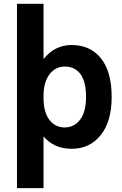

<svg xmlns="http://www.w3.org/2000/svg" viewBox="-20 -771 642 1010"><path d="M567.4 -260.7Q567.4 -131.8 509.8 -60.1Q452.1 11.7 356.4 11.7Q263.7 11.7 209 -53.7V218.8H69.3V-751H209V-460Q267.6 -534.2 356.4 -534.2Q455.1 -534.2 511.2 -463.9Q567.4 -393.6 567.4 -260.7ZM432.6 -260.7Q432.6 -341.8 403.3 -381.3Q374 -420.9 320.3 -420.9Q271.5 -420.9 240.2 -379.9Q209 -338.9 209 -265.6V-255.9Q209 -180.7 239.7 -140.6Q270.5 -100.6 320.3 -100.6Q370.1 -100.6 401.4 -141.6Q432.6 -182.6 432.6 -260.7Z"/></svg>

Font: Nasu
Style: Bold
Weight: 700
Designer: Ryoko NISHIZUKA (kana &amp; ideographs); Paul D. Hunt (Latin, Greek &amp; Cyrillic); Wenlong ZHANG (bopomofo); Sandoll C
Version: Version 2014.1215